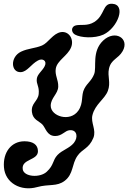

<svg xmlns="http://www.w3.org/2000/svg" viewBox="-46 -841 683 1022"><path d="M178 -599C211 -613 236 -663 278 -670C322 -677 350 -630 332 -588C314 -544 258 -519 251 -476C245 -441 265 -417 264 -380C263 -341 224 -320 224 -278C224 -222 327 -189 371 -252C400 -294 384 -333 403 -369C420 -401 440 -409 455 -446C470 -483 441 -566 503 -625C567 -685 645 -636 607 -569C583 -527 545 -526 534 -475C525 -434 545 -402 528 -357C512 -314 460 -286 446 -228C436 -187 468 -150 451 -107C427 -49 392 -49 366 -11C335 34 346 84 299 121C256 154 216 137 151 155C65 179 -19 133 -25 49C-31 -30 14 -89 84 -89C128 -89 156 -72 156 -36C156 14 67 4 75 60C81 101 167 107 203 73C242 37 233 13 260 -16C286 -43 323 -51 347 -80C371 -110 365 -151 325 -148C299 -146 285 -117 248 -117C203 -117 197 -161 179 -179C161 -197 129 -204 124 -244C118 -292 156 -301 160 -341C164 -383 146 -392 150 -422C153 -447 180 -464 192 -489C206 -517 181 -533 156 -519C119 -499 99 -459 65 -457C12 -454 6 -537 66 -566C104 -584 140 -583 178 -599ZM505 -657C457 -635 383 -640 353 -657C331 -670 332 -700 358 -706C385 -712 419 -701 456 -724C513 -760 499 -824 551 -821C628 -817 581 -693 505 -657Z"/></svg>

Font: PicNic
Style: Regular
Weight: 400
Designer: Mariel Nils
Foundry: Velvetyne Type Foundry
Version: Version 2.000;Glyphs 3.2.3 (3260)